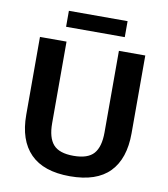

<svg xmlns="http://www.w3.org/2000/svg" viewBox="-93 -931 890 1018"><g transform="rotate(10 352.0 -421.5)"><path d="M352 10Q210 10 139 -62Q68 -134 68 -271V-690H211V-251Q211 -173 243 -136.5Q275 -100 352 -100Q429 -100 461 -136.5Q493 -173 493 -251V-690H635V-271Q635 -134 565 -62Q495 10 352 10ZM195 -767V-853H511V-767Z"/></g></svg>

Font: Mozilla Text ExtraLight
Style: Regular
Weight: 200
Designer: Studio DRAMA
Foundry: Studio DRAMA
Version: Version 1.000